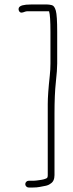

<svg xmlns="http://www.w3.org/2000/svg" viewBox="-20 -716 324 854"><path d="M198.4 -665V-666H100.6C97.3 -666 91.3 -664.3 82.4 -661C72.8 -657.8 66.5 -660.8 63.4 -670C62.1 -674 62.2 -677.8 63.9 -681.5C68.3 -691.2 86 -696 116.9 -696H190.4C196.4 -696 203.2 -695 210.9 -693C218.6 -691 224.4 -682.7 228.4 -668.2C232.4 -653.6 234.4 -622.2 234.4 -574V-433C234.4 -414.3 232.4 -386.8 228.4 -350.5C224.4 -314.2 222.4 -267 222.4 -209V63C222.4 81.3 216.4 94 204.4 101C198.4 105.7 191.1 108.8 182.4 110.5L156.4 115.5C147.7 117.2 138.1 118 127.6 118H107.4C103.4 118 99.9 116.5 96.9 113.5C93.9 110.5 92.4 107 92.4 103C92.4 99 93.9 95.5 96.9 92.5C99.9 89.5 103.4 88 107.4 88H128.9C133.2 88 137.6 87.7 141.9 87C146.2 86.3 151.1 85.7 156.4 85C170.3 83.3 180.8 80.4 187.9 76.5C190.9 74.8 192.4 70.3 192.4 63V-253C192.4 -282.3 195.4 -324.5 201.4 -379.5C203.4 -397.8 204.4 -415.7 204.4 -433V-574C204.4 -622.7 202.4 -653 198.4 -665Z"/></svg>

Font: Proton
Style: ExBdExt
Weight: 500
Version: Version 1.017